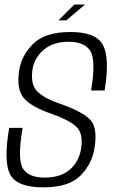

<svg xmlns="http://www.w3.org/2000/svg" viewBox="-20 -821 506 846"><path d="M238 -731.5H272.5L354.5 -801H307.5ZM170.5 4.5Q285 4.5 336.2 -48.8Q387.5 -102 397 -172.5Q410.5 -259.5 377 -294Q343.5 -328.5 251 -361.5Q177.5 -386 145.5 -416.8Q113.5 -447.5 123 -514Q130.5 -565 172 -601Q213.5 -637 282.5 -637Q352 -637 377.8 -596.8Q403.5 -556.5 381.5 -422.5H441Q464 -562 434.5 -621Q405 -680 290 -680Q178 -680 125.2 -627Q72.5 -574 64 -507Q52.5 -427 85.2 -388.5Q118 -350 208.5 -319Q281.5 -293.5 315 -263.8Q348.5 -234 337 -164.5Q328 -109 287.8 -73.8Q247.5 -38.5 176.5 -38.5Q106 -38.5 81 -78.5Q56 -118.5 79.5 -257.5H20.5Q-5 -110 24.5 -52.8Q54 4.5 170.5 4.5Z"/></svg>

Font: Anybody SemiCondensed Light
Style: Italic
Weight: 300
Width: 4
Italic angle: -10°
Version: Version 1.113;gftools[0.9.25]